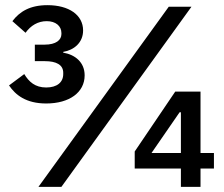

<svg xmlns="http://www.w3.org/2000/svg" viewBox="-20 -724 869 744"><path d="M757 0V-71H809V-131H757V-369H659L502 -137V-71H681V0ZM681 -131H567L676 -289H681ZM218 0 722 -698H634L129 0ZM115 -551V-487H154C198 -487 225 -473 225 -442V-437C225 -405 201 -385 159 -385C116 -385 92 -407 74 -437L15 -393C40 -356 81 -323 159 -323C249 -323 308 -366 308 -432C308 -482 272 -512 225 -520V-523C267 -530 302 -559 302 -606C302 -666 247 -704 164 -704C96 -704 56 -679 28 -642L79 -597C99 -625 127 -642 161 -642C196 -642 218 -623 218 -596V-592C218 -569 197 -551 153 -551Z"/></svg>

Font: IBM Plex Thai Looped Medium
Style: Regular
Weight: 500
Designer: Mike Abbink, Paul van der Laan, Pieter van Rosmalen, Ben Mitchell, Mark Frömberg
Foundry: Bold Monday
Version: Version 1.0